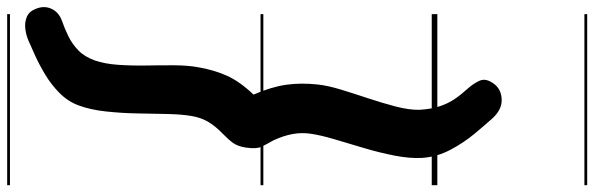

<svg xmlns="http://www.w3.org/2000/svg" viewBox="-600 -676 1698 549"><g transform="rotate(-90 249.5 -401.0)"><path d="M186.5 158Q167.5 137 141.8 106Q116 75 96 37Q76 -1 73 -43Q71 -78.5 79.5 -122Q88 -165.5 101.2 -209.8Q114.5 -254 126.2 -293.8Q138 -333.5 142 -361.5Q146 -388 141.2 -414Q136.5 -440 123 -469Q113 -486.5 105.5 -501.5Q98 -516.5 102.5 -547.5Q106 -570 115.2 -583.2Q124.5 -596.5 141.5 -613Q163 -633.5 175.5 -654.2Q188 -675 192.5 -701Q197.5 -729 198.5 -770.2Q199.5 -811.5 200.2 -857.5Q201 -903.5 205.8 -947.5Q210.5 -991.5 223 -1025.5Q234.5 -1056.5 258.5 -1080.2Q282.5 -1104 311.2 -1121.2Q340 -1138.5 366 -1150.2Q392 -1162 407 -1168.5Q422.5 -1175.5 441 -1178Q459.5 -1180.5 475.8 -1174Q492 -1167.5 499.5 -1147.5Q509 -1124 499.2 -1103Q489.5 -1082 464 -1073Q442.5 -1065.5 420.5 -1054.8Q398.5 -1044 380.2 -1026.2Q362 -1008.5 351.5 -979Q342 -951.5 339.2 -913.2Q336.5 -875 337.2 -833Q338 -791 337.8 -751.5Q337.5 -712 332 -682.5Q324.5 -639 308.2 -602.2Q292 -565.5 254 -525.5Q276.5 -473.5 282.2 -431.8Q288 -390 283 -343Q280 -314 268.5 -276.2Q257 -238.5 243.5 -198Q230 -157.5 220 -119.2Q210 -81 210.5 -51.5Q212.5 -17.5 220.5 6.5Q228.5 30.5 241 49Q253.5 67.5 269.5 85Q285.5 102.5 293.8 121Q302 139.5 284 163Q268.5 183 240 184Q211.5 185 186.5 158ZM186.5 158Q167.5 137 141.8 106Q116 75 96 37Q76 -1 73 -43Q71 -78.5 79.5 -122Q88 -165.5 101.2 -209.8Q114.5 -254 126.2 -293.8Q138 -333.5 142 -361.5Q146 -388 141.2 -414Q136.5 -440 123 -469Q113 -486.5 105.5 -501.5Q98 -516.5 102.5 -547.5Q106 -570 115.2 -583.2Q124.5 -596.5 141.5 -613Q163 -633.5 175.5 -654.2Q188 -675 192.5 -701Q197.5 -729 198.5 -770.2Q199.5 -811.5 200.2 -857.5Q201 -903.5 205.8 -947.5Q210.5 -991.5 223 -1025.5Q234.5 -1056.5 258.5 -1080.2Q282.5 -1104 311.2 -1121.2Q340 -1138.5 366 -1150.2Q392 -1162 407 -1168.5Q422.5 -1175.5 441 -1178Q459.5 -1180.5 475.8 -1174Q492 -1167.5 499.5 -1147.5Q509 -1124 499.2 -1103Q489.5 -1082 464 -1073Q442.5 -1065.5 420.5 -1054.8Q398.5 -1044 380.2 -1026.2Q362 -1008.5 351.5 -979Q342 -951.5 339.2 -913.2Q336.5 -875 337.2 -833Q338 -791 337.8 -751.5Q337.5 -712 332 -682.5Q324.5 -639 308.2 -602.2Q292 -565.5 254 -525.5Q276.5 -473.5 282.2 -431.8Q288 -390 283 -343Q280 -314 268.5 -276.2Q257 -238.5 243.5 -198Q230 -157.5 220 -119.2Q210 -81 210.5 -51.5Q212.5 -17.5 220.5 6.5Q228.5 30.5 241 49Q253.5 67.5 269.5 85Q285.5 102.5 293.8 121Q302 139.5 284 163Q268.5 183 240 184Q211.5 185 186.5 158ZM-5 420.5H484V428.5H-5ZM-5 -16H484V0H-5ZM-5 -505.5H484V-497.5H-5ZM-5 -1230H484V-1222H-5Z"/></g></svg>

Font: Edu VIC WA NT Pre Guide
Style: Regular
Weight: 400
Designer: Tina and Corey Anderson, Eben Sorkin, Mirko Velimirovic
Foundry: Google for Education
Version: Version 1.000